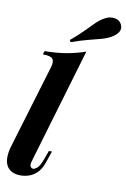

<svg xmlns="http://www.w3.org/2000/svg" viewBox="-109 -1088 767 1165"><g transform="rotate(10 274.5 -505.5)"><path d="M156 -85Q148 -60 154.5 -49.5Q161 -39 172 -39Q180 -39 195.5 -51Q211 -63 228 -110L247 -162H266L241 -89Q226 -47 203 -25Q180 -3 154 5.5Q128 14 103 14Q71 14 49 2.5Q27 -9 16 -30Q5 -51 5 -81.5Q5 -112 17 -152L172 -667Q182 -701 170 -717Q158 -733 109 -733L116 -754Q193 -755 252 -765.5Q311 -776 366 -795ZM255 -847Q304 -888 335 -920Q366 -952 390.5 -976Q415 -1000 443 -1014Q459 -1023 478 -1025Q497 -1027 515 -1020.5Q533 -1014 543 -995Q556 -969 542 -947Q528 -925 500 -910Q475 -896 441.5 -887Q408 -878 364.5 -867Q321 -856 262 -835Z"/></g></svg>

Font: Playfair Display ExtraBold
Style: Italic
Weight: 800
Italic angle: -14°
Designer: Claus Eggers Sørensen
Foundry: Claus Eggers Sørensen
Version: Version 1.203